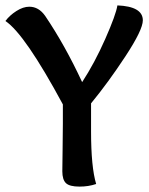

<svg xmlns="http://www.w3.org/2000/svg" viewBox="-29 -692 556 715"><path d="M502.9 -616.2Q502.9 -581.1 438.5 -482.9Q374 -384.8 310.1 -307.1V-203.1Q310.1 -69.8 329.1 -6.8Q300.8 2.9 267.1 2.9Q230 2.9 216.6 -10Q203.1 -22.9 203.1 -54.2Q203.1 -69.8 204.1 -132.8Q205.1 -195.8 205.1 -231V-303.2Q64 -564.9 -8.8 -613.8Q6.8 -634.8 32 -650.9Q57.1 -667 80.1 -667Q115.2 -667 139.2 -632.8Q212.9 -523.9 276.9 -386.2Q323.2 -457 363 -547.1Q402.8 -637.2 408.2 -671.9Q502.9 -668 502.9 -616.2Z"/></svg>

Font: Sukar
Style: Bold
Weight: 700
Designer: Dario Muhafara - Ghiath Alsory
Foundry: Dario Muhafara - Ghiath Alsory
Version: Version 1.00 March 27, 2016, initial release